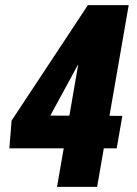

<svg xmlns="http://www.w3.org/2000/svg" viewBox="-20 -731 536 751"><path d="M458.5 -277.8 436.5 -150.9H16.6L25.4 -259.3L323.7 -710.9H455.1L283.2 -474.6L176.8 -278.8ZM483.4 -710.9 359.9 0H203.1L326.2 -710.9Z"/></svg>

Font: Roboto Condensed Black
Style: Italic
Weight: 900
Italic angle: -12°
Designer: Christian Robertson
Foundry: Google
Version: Version 3.008; 2023